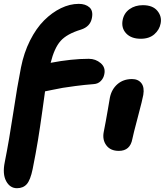

<svg xmlns="http://www.w3.org/2000/svg" viewBox="-20 -780 863 1005"><path d="M68.8 205.1Q32.2 205.1 12.2 168Q-7.8 130.9 4.9 68.8Q27.8 -45.9 49.1 -187.5Q70.3 -329.1 89.8 -426.8Q105 -503.9 137.2 -567.9Q169.4 -631.8 210.7 -673.1Q252 -714.4 298.8 -737.1Q345.7 -759.8 392.1 -759.8Q427.7 -759.8 448.2 -741.5Q468.8 -723.1 460.9 -685.1Q452.6 -640.6 403.8 -625Q329.6 -602.5 296.9 -565.4Q264.2 -528.3 245.1 -451.2Q355 -472.2 444.8 -472.2Q480.5 -472.2 507.1 -449.5Q533.7 -426.8 525.9 -391.1Q522 -370.6 507.6 -356Q493.2 -341.3 471.2 -339.8Q421.4 -335.9 375.2 -329.8Q329.1 -323.7 308.8 -320.3Q288.6 -316.9 252.4 -309.3Q216.3 -301.8 215.8 -301.8Q213.4 -285.6 201.7 -200.2Q189.9 -114.7 178.7 -46.1Q167.5 22.5 150.9 105Q139.2 162.1 120.4 183.6Q101.6 205.1 68.8 205.1ZM716.8 -577.1Q666.5 -577.1 640.1 -605.5Q613.8 -633.8 622.1 -675.8Q629.4 -711.9 658.4 -732.4Q687.5 -752.9 728 -752.9Q779.3 -752.9 803.7 -723.4Q828.1 -693.8 820.8 -657.2Q814.9 -624.5 788.1 -600.8Q761.2 -577.1 716.8 -577.1ZM602.1 9.8Q558.1 9.8 536.6 -19.3Q515.1 -48.3 522.9 -88.9Q534.2 -145.5 544.2 -204.6Q554.2 -263.7 555.2 -269Q564 -312.5 594.7 -339.4Q625.5 -366.2 670.9 -366.2Q703.1 -366.2 720 -344.7Q736.8 -323.2 730 -283.2Q726.6 -261.7 701.7 -168Q676.8 -74.2 672.9 -53.2Q661.6 9.8 602.1 9.8Z"/></svg>

Font: Shantell Sans Irregular
Style: Bold Italic
Weight: 700
Italic angle: -11.31°
Designer: Stephen Nixon, Anya Danilova, Shantell Martin
Foundry: Arrow Type
Version: Version 1.006;[9816181b4]